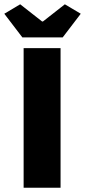

<svg xmlns="http://www.w3.org/2000/svg" viewBox="-38 -874 396 894"><path d="M72 0H244V-650H72ZM66 -700H254L338 -810L264 -854L162 -774H158L56 -854L-18 -810Z"/></svg>

Font: Source Sans Pro Black
Style: Regular
Weight: 900
Designer: Paul D. Hunt
Foundry: Adobe Systems Incorporated
Version: Version 3.006;hotconv 1.0.111;makeotfexe 2.5.65597